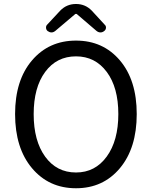

<svg xmlns="http://www.w3.org/2000/svg" viewBox="-20 -956 781 988"><path d="M57.6 -369.1Q57.6 -543 144.5 -645Q231.4 -747.1 371.1 -747.1Q510.7 -747.1 597.2 -645Q683.6 -543 683.6 -369.1Q683.6 -194.3 597.2 -90.8Q510.7 12.7 371.1 12.7Q231.4 12.7 144.5 -90.8Q57.6 -194.3 57.6 -369.1ZM371.1 -68.4Q469.7 -68.4 529.3 -150.4Q588.9 -232.4 588.9 -369.1Q588.9 -505.9 529.3 -585.9Q469.7 -666 371.1 -666Q271.5 -666 212.4 -585.9Q153.3 -505.9 153.3 -368.7Q153.3 -231.4 212.4 -149.9Q271.5 -68.4 371.1 -68.4ZM225.6 -795.9Q216.8 -802.7 216.8 -814.5Q216.8 -823.2 222.7 -829.1L290 -901.4Q323.2 -935.5 371.1 -935.5Q418.9 -935.5 452.1 -901.4L518.6 -829.1Q525.4 -823.2 525.4 -814.5Q525.4 -802.7 515.6 -795.9Q506.8 -789.1 497.1 -789.1Q486.3 -789.1 476.6 -796.9L375 -883.8Q373 -884.8 371.1 -884.8Q369.1 -884.8 367.2 -883.8L264.6 -796.9Q254.9 -789.1 245.1 -789.1Q235.4 -789.1 225.6 -795.9Z"/></svg>

Font: Gen Jyuu GothicX Regular
Style: Regular
Weight: 400
Designer: [Source Han Sans]
Ryoko NISHIZUKA  (kana & ideographs); Paul D. Hunt (Latin, Greek & Cyrillic); Wenlong ZHANG  (bopomofo
Version: Version 1.002.20150607